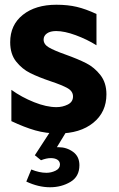

<svg xmlns="http://www.w3.org/2000/svg" viewBox="-20 -552 500 810"><path d="M218 -100Q176 -100 123.5 -121Q71 -142 28 -173V-41Q83 -15 128.5 -2Q174 11 226 11Q318 11 373.5 -34Q429 -79 429 -154Q429 -203 403.5 -235.5Q378 -268 343.5 -285.5Q309 -303 256 -322Q208 -339 186 -352Q164 -365 164 -385Q164 -401 178 -411Q192 -421 217 -421Q252 -421 299.5 -403.5Q347 -386 387 -361V-493Q342 -514 304 -523Q266 -532 218 -532Q130 -532 76.5 -489.5Q23 -447 23 -374Q23 -324 48 -292.5Q73 -261 107 -244Q141 -227 194 -209Q242 -193 265 -180Q288 -167 288 -145Q288 -122 266 -111Q244 -100 218 -100ZM262 0H194L127 103L153 124Q176 115 194 115Q212 115 222.5 122Q233 129 233 142Q233 159 214.5 168Q196 177 176 177Q146 177 112 163L91 214Q142 238 191 238Q239 238 277 215.5Q315 193 315 145Q315 108 288 88.5Q261 69 227 69H220Z"/></svg>

Font: Geom
Style: Bold
Weight: 700
Version: Version 1.102